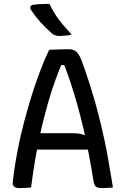

<svg xmlns="http://www.w3.org/2000/svg" viewBox="-20 -960 640 983"><path d="M90 -278H351Q369 -278 384 -276Q399 -274 412 -268L440 -280L444 -238L449 -194H115Q106 -194 100.5 -199Q95 -204 92.5 -213.5Q90 -223 90 -235ZM139 0Q124 1 109 2Q94 3 78 3Q68 3 60.5 0Q53 -3 48.5 -9Q44 -15 45 -24Q50 -73 58.5 -124.5Q67 -176 78 -228.5Q89 -281 103 -334Q117 -387 132 -437.5Q147 -488 163.5 -535.5Q180 -583 197 -626Q214 -669 232 -705Q258 -706 282.5 -707Q307 -708 329 -708Q348 -708 359.5 -702.5Q371 -697 380 -685Q389 -673 397 -652Q418 -595 439 -530Q460 -465 479 -393Q498 -321 514.5 -245Q531 -169 543 -90Q547 -67 551 -45Q555 -23 558 0Q543 1 528.5 2Q514 3 499 3Q487 3 478 -0.5Q469 -4 464.5 -13Q460 -22 458 -38Q448 -101 435.5 -167Q423 -233 408 -298Q393 -363 375.5 -425Q358 -487 339.5 -542.5Q321 -598 302 -645L327 -627H275L301 -645Q281 -598 262 -545.5Q243 -493 226 -433.5Q209 -374 193 -306.5Q177 -239 163.5 -162.5Q150 -86 139 0ZM233 -940Q247 -911 264 -884.5Q281 -858 302 -833.5Q323 -809 347 -783Q337 -780 327.5 -779Q318 -778 307.5 -777Q297 -776 284 -776Q273 -776 265 -778.5Q257 -781 249 -786Q229 -804 213.5 -819Q198 -834 185.5 -848Q173 -862 161.5 -877Q150 -892 138 -910Q133 -919 135.5 -925.5Q138 -932 146 -935Q161 -937 173.5 -938Q186 -939 200 -939.5Q214 -940 233 -940Z"/></svg>

Font: Rec Mono Semicasual
Style: Regular
Weight: 400
Version: Version 1.085; ttfautohint (v1.8.4.7-5d5b)